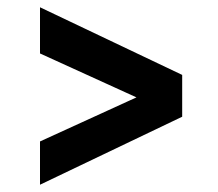

<svg xmlns="http://www.w3.org/2000/svg" viewBox="-20 -604 600 528"><path d="M90 -96V-215L438 -374L481 -350V-283ZM90 -457V-584L481 -398V-325L437 -299Z"/></svg>

Font: Roboto Serif 20pt
Style: Bold
Weight: 700
Version: Version 1.008